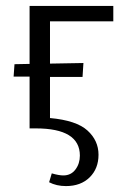

<svg xmlns="http://www.w3.org/2000/svg" viewBox="-20 -434 427 649"><path d="M149 -362V-219L262 -221L259 -174H149V-35Q238 -27 275.5 7Q313 41 313 89Q313 136 283 165.5Q253 195 203 195Q171 195 146 182L155 152Q179 159 194 159Q220 159 235 139Q250 119 250 92Q250 0 101 0H80V-175H26L29 -217L80 -218V-414H363V-362Z"/></svg>

Font: Ysabeau Infant
Style: Regular
Weight: 400
Designer: Christian Thalmann (Catharsis Fonts)
Version: Version 0.003